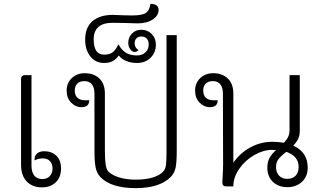

<svg xmlns="http://www.w3.org/2000/svg" viewBox="-20 -965 1652 994"><path d="M89 -111V-555Q89 -566 94.5 -571Q100 -576 107 -576H143V-108Q143 -74 157.5 -56Q172 -38 199 -38Q224 -38 238 -53.5Q252 -69 252 -92Q252 -117 238.5 -131Q225 -145 202 -145Q179 -145 159 -135V-141Q159 -159 172 -170.5Q185 -182 210 -182Q247 -182 271.5 -159Q296 -136 296 -92Q296 -48 269 -21.5Q242 5 197 5Q148 5 118.5 -25.5Q89 -56 89 -111Z M500 -48Q481 -68 475 -98.5Q469 -129 469 -185V-481Q469 -511 456 -528Q443 -545 417 -545Q393 -545 380 -532Q367 -519 367 -496Q367 -472 381 -459Q395 -446 418 -446H442Q442 -410 401 -410Q372 -410 348.5 -433.5Q325 -457 325 -496Q325 -535 351.5 -560.5Q378 -586 419 -586Q466 -586 494.5 -558.5Q523 -531 523 -481V-187Q523 -139 527 -113Q531 -87 542 -76Q562 -57 598.5 -46Q635 -35 683 -35Q732 -35 768.5 -45.5Q805 -56 824 -76Q836 -88 839 -109.5Q842 -131 842 -178V-783H895V-185Q895 -125 889 -96.5Q883 -68 863 -48Q805 9 683 9Q556 9 500 -48Z M421 -760Q421 -824 459.5 -856Q498 -888 564 -888Q579 -888 615 -886L663 -885Q713 -885 733 -896.5Q753 -908 759 -945Q801 -945 801 -913Q801 -884 770.5 -864Q740 -844 692 -844L627 -846L563 -847Q465 -847 465 -761Q465 -682 519 -682Q547 -682 563.5 -694.5Q580 -707 593 -736Q610 -705 632.5 -691.5Q655 -678 689 -678Q716 -678 733 -694Q750 -710 750 -735Q750 -754 740 -765Q730 -776 712 -776Q696 -776 686.5 -766.5Q677 -757 677 -741Q677 -718 697 -706Q689 -696 677 -696Q664 -696 654 -710.5Q644 -725 644 -743Q644 -772 663.5 -791.5Q683 -811 711 -811Q744 -811 765.5 -789Q787 -767 787 -734Q787 -693 759.5 -666Q732 -639 689 -639Q658 -639 633 -649.5Q608 -660 595 -678Q582 -659 564 -649Q546 -639 518 -639Q475 -639 448 -672.5Q421 -706 421 -760Z M1573 -97Q1573 -51 1543 -23.5Q1513 4 1467 4Q1422 4 1393 -23.5Q1364 -51 1364 -97Q1364 -127 1376 -148.5Q1388 -170 1409 -188Q1402 -189 1388 -189Q1343 -189 1296 -162Q1249 -135 1218.5 -91Q1188 -47 1188 0H1151Q1131 0 1131 -20Q1131 -31 1132 -40Q1135 -91 1135 -113L1134 -481Q1134 -511 1121 -528Q1108 -545 1082 -545Q1058 -545 1045 -532Q1032 -519 1032 -496Q1032 -472 1046 -459Q1060 -446 1083 -446H1107Q1107 -410 1066 -410Q1037 -410 1013.5 -433.5Q990 -457 990 -496Q990 -535 1016.5 -560.5Q1043 -586 1084 -586Q1131 -586 1159.5 -558.5Q1188 -531 1188 -481V-123Q1224 -174 1277 -202.5Q1330 -231 1391 -231Q1418 -231 1450 -226Q1465 -242 1472 -257Q1479 -272 1479 -292V-576H1532V-287Q1532 -264 1523.5 -246Q1515 -228 1498 -211Q1573 -178 1573 -97ZM1526 -101Q1526 -157 1462 -179Q1435 -158 1422 -141.5Q1409 -125 1409 -101Q1409 -73 1424.5 -56Q1440 -39 1467 -39Q1495 -39 1510.5 -55.5Q1526 -72 1526 -101Z"/></svg>

Font: Krub Light
Style: Regular
Weight: 300
Designer: Ekaluck Peanpanawate
Foundry: Cadson Demak Co.,Ltd.
Version: Version 1.000; ttfautohint (v1.6)